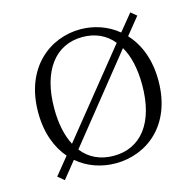

<svg xmlns="http://www.w3.org/2000/svg" viewBox="-87 -626 759 742"><g transform="rotate(-15 292.5 -254.5)"><path d="M292 14C414 14 533 -72 533 -253C533 -338 506 -403 464 -448L519 -516L496 -535L442 -469C400 -504 346 -522 292 -522C171 -522 52 -433 52 -253C52 -171 77 -108 115 -64L59 5L84 26L138 -41C181 -4 236 14 292 14ZM147 -103C127 -141 116 -191 116 -252C116 -403 184 -491 292 -491C343 -491 385 -472 415 -435ZM292 -16C239 -16 195 -36 165 -75L433 -409C456 -370 468 -317 468 -252C468 -101 400 -16 292 -16Z"/></g></svg>

Font: Noto Serif CJK SC ExtraLight
Style: Regular
Weight: 200
Designer: Ryoko NISHIZUKA 西塚涼子 (kana & ideographs); Frank Grießhammer (Latin, Greek & Cyrillic); Wenlong ZHANG 张文龙 (bopomofo); San
Foundry: Adobe
Version: Version 2.001;hotconv 1.1.0;makeotfexe 2.6.0